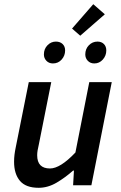

<svg xmlns="http://www.w3.org/2000/svg" viewBox="-20 -882 577 914"><path d="M164 12Q103 12 75 -21Q47 -54 47 -112Q47 -129 49 -145.5Q51 -162 55 -181L117 -491H224L165 -195Q161 -178 159 -166Q157 -154 157 -143Q157 -80 218 -80Q267 -80 339 -156L405 -491H512L415 0H328L332 -70H328Q291 -37 249.5 -12.5Q208 12 164 12ZM362 -712 323 -746 424 -862 479 -814ZM232 -580Q213 -580 201 -592.5Q189 -605 189 -623Q189 -649 206 -666.5Q223 -684 246 -684Q266 -684 278 -672.5Q290 -661 290 -642Q290 -617 273.5 -598.5Q257 -580 232 -580ZM429 -580Q410 -580 398 -592.5Q386 -605 386 -623Q386 -649 403 -666.5Q420 -684 444 -684Q463 -684 474.5 -672.5Q486 -661 486 -642Q486 -617 469.5 -598.5Q453 -580 429 -580Z"/></svg>

Font: Source Sans Pro SemiBold
Style: Italic
Weight: 600
Italic angle: -11°
Designer: Paul D. Hunt
Foundry: Adobe Systems Incorporated
Version: Version 1.095;hotconv 1.0.109;makeotfexe 2.5.65596